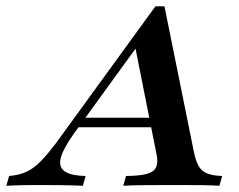

<svg xmlns="http://www.w3.org/2000/svg" viewBox="-85 -597 767 617"><path d="M-64.6 0 -55.8 -31.5Q-25 -33.9 -1.1 -44.5Q22.8 -55.1 45.6 -78.4Q68.3 -101.6 96.1 -138.7L414.4 -576.6H443.5L539.3 -102.8Q545.1 -77.3 554.4 -61.7Q563.7 -46.1 581.8 -39.2Q599.9 -32.3 628.9 -31.5L620.1 0Q598 -1.6 561.5 -2Q524.9 -2.4 478.5 -2.4Q420.5 -2.4 377.8 -2Q335.2 -1.6 311.1 0L320 -31.5Q363.9 -31.8 386.7 -38.1Q409.5 -44.4 416.4 -59.1Q423.3 -73.9 418.4 -99.2L348.1 -453L379 -480L154.2 -170.1Q120.1 -122.6 111.1 -92.5Q102 -62.4 121.4 -47.5Q140.7 -32.6 190.1 -31.5L181.2 0Q145.7 -1.6 110.2 -2Q74.6 -2.4 39.6 -2.4Q14.9 -2.4 -10.1 -2Q-35.2 -1.6 -64.6 0ZM155.1 -188 176 -218.6H433.3L438.7 -188Z"/></svg>

Font: Playfair 5pt SemiExpanded Light 12pt
Style: Italic
Weight: 300
Italic angle: -15.6°
Version: Version 2.000;gftools[0.9.28]